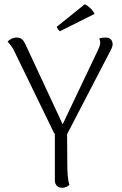

<svg xmlns="http://www.w3.org/2000/svg" viewBox="-20 -880 576 910"><path d="M264 -732 428 -814C419 -834 399 -852 382 -860L249 -753C250 -748 258 -735 264 -732ZM514 -670C513 -689 503 -702 482 -702C468 -702 459 -701 450 -697C454 -692 455 -683 455 -676C455 -669 452 -659 445 -644L277 -291L100 -671C91 -690 81 -702 59 -702C39 -702 24 -691 16 -683C26 -672 39 -656 45 -643L234 -254C235 -251 237 -248 240 -245V-25C240 -3 254 10 274 10C291 10 303 2 309 -4C301 -28 299 -62 299 -103L298 -244L499 -631C507 -645 514 -660 514 -670Z"/></svg>

Font: Arima Koshi Light
Style: Regular
Weight: 300
Designer: Joana Correia and Natanael Gama
Foundry: NDISCOVER
Version: Version 1.019;PS 001.019;hotconv 1.0.88;makeotf.lib2.5.64775